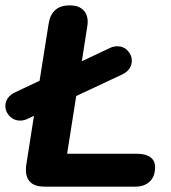

<svg xmlns="http://www.w3.org/2000/svg" viewBox="-51 -698 640 718"><path d="M46 -62Q46 -74 47 -80L76 -265L53 -254Q39 -247 24 -247Q1 -247 -15 -263.5Q-31 -280 -31 -302Q-31 -317 -22 -330.5Q-13 -344 6 -353L97 -396L131 -610Q142 -678 210 -678Q242 -678 259.5 -661.5Q277 -645 277 -615Q277 -609 275 -597L255 -469L359 -518Q373 -525 388 -525Q411 -525 426.5 -508.5Q442 -492 442 -471Q442 -455 433 -441.5Q424 -428 405 -419L234 -339L200 -123H462Q494 -123 511.5 -110Q529 -97 529 -73Q529 -38 509 -19Q489 0 454 0H115Q81 0 63.5 -16Q46 -32 46 -62Z"/></svg>

Font: SN Pro Bold
Style: Bold Italic
Weight: 700
Italic angle: -9°
Designer: Tobias Whetton
Foundry: Supernotes
Version: Version 1.003